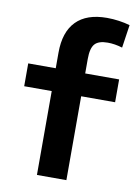

<svg xmlns="http://www.w3.org/2000/svg" viewBox="-86 -828 644 886"><g transform="rotate(10 235.5 -385.0)"><path d="M150 0V-393H21V-500H150V-573Q150 -670 199 -720Q248 -770 343 -770Q371 -770 399 -766Q427 -762 451 -755L435 -647Q399 -658 366 -658Q323 -658 305.5 -638Q288 -618 288 -568V-500H447V-393H288V0Z"/></g></svg>

Font: M PLUS 2
Style: Bold
Weight: 700
Designer: Coji Morishita
Foundry: UNDERFOREST DESIGN
Version: Version 1.001